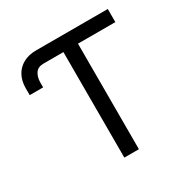

<svg xmlns="http://www.w3.org/2000/svg" viewBox="-161 -849 970 991"><g transform="rotate(-30 324.5 -353.5)"><path d="M610.4 -628.9H387.7V0H300.8V-628.9H182.6Q148.9 -628.9 134 -606.9Q119.1 -585 119.1 -550.8V-523.4H39.1V-565.4Q39.1 -607.4 56.4 -639.4Q73.7 -671.4 106.2 -689.2Q138.7 -707 182.6 -707H610.4Z"/></g></svg>

Font: Pretendard JP
Style: Regular
Weight: 400
Designer: Base glyphs from Inter by Rasmus Andersson; Hangeul glyphs from Noto Sans CJK(Source Han Sans) by Jang Soo-young and Kan
Foundry: Kil Hyung-jin
Version: Version 1.309